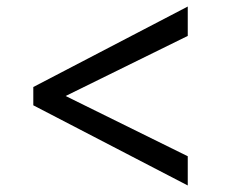

<svg xmlns="http://www.w3.org/2000/svg" viewBox="-20 -576 709 588"><path d="M555 -8 82 -253.5V-309.5L555 -556V-466L181 -282L555 -97.5Z"/></svg>

Font: Merriweather Light 18pt Medium
Style: Regular
Weight: 500
Version: Version 2.100